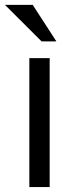

<svg xmlns="http://www.w3.org/2000/svg" viewBox="-25 -760 323 780"><path d="M176.8 -523.9V0H94.2V-523.9ZM107.9 -740.2 204.1 -591.8H144L-4.9 -740.2Z"/></svg>

Font: SolaimanLipi
Style: Normal
Weight: 400
Designer: Solaiman Karim
Foundry: Al Mamun Sumon
Version: Version 2.000